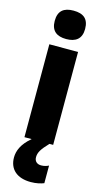

<svg xmlns="http://www.w3.org/2000/svg" viewBox="-151 -820 585 1104"><g transform="rotate(15 141.5 -268.0)"><path d="M141 -776C83 -776 51 -751 51 -691C51 -632 85 -607 141 -607C198 -607 232 -632 232 -691C232 -751 200 -776 141 -776ZM150 94C150 66 163 44 205 0H227V-553H56V0H99C45 45 28 89 28 128C28 198 75 240 157 240C191 240 217 233 235 226V121C224 127 208 132 190 132C165 132 150 117 150 94Z"/></g></svg>

Font: Noto Sans Armenian Condensed Black
Style: Regular
Weight: 900
Width: 3
Designer: Monotype Design Team
Foundry: Monotype Imaging Inc.
Version: Version 2.008